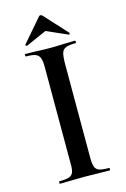

<svg xmlns="http://www.w3.org/2000/svg" viewBox="-120 -837 587 893"><g transform="rotate(-15 174.0 -390.5)"><path d="M54 -12Q86 -12 101 -17Q116 -22 121.5 -36.5Q127 -51 126 -81V-544Q126 -573 120 -587.5Q114 -602 99.5 -607.5Q85 -613 54 -613Q52 -613 51.5 -619Q51 -625 54 -625L102 -624Q146 -622 172 -622Q203 -622 247 -624L293 -625Q296 -625 296 -619Q296 -613 293 -613Q261 -613 246.5 -607Q232 -601 227 -587Q222 -573 221 -542V-81Q221 -51 226.5 -36.5Q232 -22 247 -17Q262 -12 293 -12Q296 -12 296 -6Q296 0 293 0Q263 0 245 -1L174 -2L105 -1Q86 0 54 0Q52 0 52 -6Q52 -12 54 -12ZM72 -660Q69 -660 66.5 -662.5Q64 -665 66 -667L160 -776Q163 -781 168 -781Q173 -781 178 -776L278 -667V-665Q278 -662 276 -660Q274 -658 272 -660L172 -704L73 -660Z"/></g></svg>

Font: Cormorant Upright SemiBold
Style: Regular
Weight: 600
Designer: Christian Thalmann (Catharsis Fonts)
Foundry: Catharsis Fonts
Version: Version 3.302